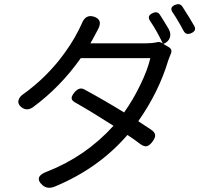

<svg xmlns="http://www.w3.org/2000/svg" viewBox="-20 -849 957 922"><path d="M168 2Q175 -14 206 -25Q392 -98 525 -245Q420 -312 341 -357Q323 -367 324 -379Q324 -389 339 -407Q361 -432 384 -420Q482 -367 576 -309Q620 -371 654 -442Q688 -511 702 -570H535H368Q270 -431 138 -334Q109 -314 83 -334Q64 -349 69 -368Q73 -385 96 -400Q190 -468 264 -560Q322 -633 358 -705Q362 -712 372 -734Q390 -782 431 -769Q477 -754 449 -705Q443 -695 434 -677Q431 -672 426 -662Q418 -648 414 -641H681Q710 -641 733 -646Q746 -650 759 -642L762 -640Q732 -703 701 -748Q684 -773 713 -786Q736 -797 748 -778Q765 -752 791 -708Q802 -687 795.5 -668Q789 -649 767 -639L764 -638L790 -623Q810 -611 800 -590Q798 -585 794 -575Q790 -564 788 -559Q742 -406 644 -267Q650 -263 662 -255Q693 -235 706 -226Q724 -214 725 -200Q726 -187 712 -168.5Q698 -150 685 -147Q672 -144 654 -157Q626 -179 592 -201Q453 -40 243 47Q208 61 184.5 40.5Q161 20 168 2ZM861 -702Q856 -712 845 -731Q838 -742 835 -748Q825 -766 810 -788Q791 -814 822 -826Q844 -835 856 -817Q896 -755 913 -724Q925 -702 899 -690Q873 -678 861 -702Z"/></svg>

Font: GenSenRounded TW R
Style: Regular
Weight: 400
Version: Version 1.501;PS 1;hotconv 16.6.51;makeotf.lib2.5.65220